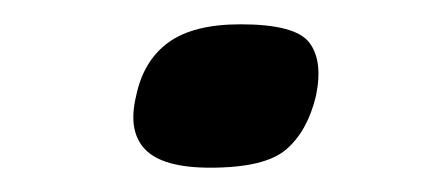

<svg xmlns="http://www.w3.org/2000/svg" viewBox="-20 -371 348 158"><path d="M240 -292Q233 -263 215.5 -248Q198 -233 153 -233Q114 -233 99.5 -248Q85 -263 92 -292Q98 -321 118.5 -336Q139 -351 178 -351Q223 -351 234.5 -336Q246 -321 240 -292Z"/></svg>

Font: Glory Thin ExtraBold
Style: Italic
Weight: 800
Italic angle: -12°
Version: Version 1.011